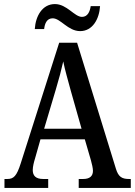

<svg xmlns="http://www.w3.org/2000/svg" viewBox="-20 -924 663 944"><path d="M374 -771C435 -771 468 -830 472 -894H426C422 -867 411 -841 383 -841C346 -841 309 -904 250 -904C188 -904 155 -845 151 -781H197C200 -808 210 -834 239 -834C278 -834 314 -771 374 -771ZM2 0H217V-44H192C156 -44 141 -60 141 -88C141 -105 147 -128 152 -144L179 -239H397L427 -136C432 -118 437 -97 437 -84C437 -58 421 -44 389 -44H367V0H623V-44H614C579 -44 562 -55 550 -94L359 -714H271L82 -121C62 -58 47 -44 16 -44H2ZM197 -291 255 -486C270 -536 282 -581 291 -622C299 -581 313 -534 328 -478L381 -291Z"/></svg>

Font: Noto Serif Georgian Condensed Medium
Style: Regular
Weight: 500
Width: 3
Designer: Monotype Design Team, Akaki Razmadze
Foundry: Google LLC
Version: Version 2.003